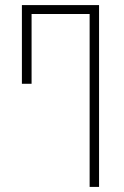

<svg xmlns="http://www.w3.org/2000/svg" viewBox="-20 -734 486 754"><path d="M332 0H369V-714H66V-405H104V-679H332Z"/></svg>

Font: Noto Sans Georgian ExtraCondensed ExtraLight
Style: Regular
Weight: 200
Width: 2
Designer: Monotype Design Team, Akaki Razmadze
Foundry: Google LLC
Version: Version 2.005